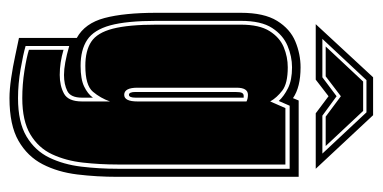

<svg xmlns="http://www.w3.org/2000/svg" viewBox="-221 -482 807 405"><g transform="rotate(90 182.5 -279.5)"><path d="M187 104Q169 104 145 100.5Q121 97 98 92Q75 87 60 84V-38Q29 -55 18 -96.5Q7 -138 7 -206V-384Q7 -433 24 -460.5Q41 -488 67.5 -499Q94 -510 122 -510Q164 -510 187 -494L192 -506H353V-124Q353 -80 348 -39Q343 2 326.5 34Q310 66 277 85Q244 104 187 104ZM187 86Q238 86 268 68Q298 50 312.5 20Q327 -10 331.5 -47.5Q336 -85 336 -124V-487H203L193 -464Q183 -475 166 -483.5Q149 -492 122 -492Q99 -492 76.5 -482.5Q54 -473 39 -450Q24 -427 24 -384V-206Q24 -143 33.5 -108.5Q43 -74 64 -60Q85 -46 119 -46Q147 -46 162.5 -53.5Q178 -61 186 -72V-49Q186 -25 172 -18Q158 -11 138 -11Q115 -11 77 -22V70Q94 75 125.5 80.5Q157 86 187 86ZM187 77Q158 77 129.5 72.5Q101 68 85 63V-10Q112 -2 138 -2Q161 -2 177.5 -11Q194 -20 194 -49V-108Q187 -88 173.5 -72Q160 -56 119 -56Q87 -56 68 -68.5Q49 -81 40.5 -114Q32 -147 32 -206V-384Q32 -423 45.5 -444.5Q59 -466 79.5 -474.5Q100 -483 122 -483Q156 -483 171 -471.5Q186 -460 194 -446L208 -478H327V-124Q327 -87 323 -51Q319 -15 305.5 14Q292 43 263.5 60Q235 77 187 77ZM180 -138Q194 -138 194 -166V-396Q188 -399 180 -399Q165 -399 165 -375V-166Q165 -138 180 -138ZM180 -148Q174 -148 174 -162V-372Q174 -383 176 -386.5Q178 -390 182 -390H186V-162Q186 -148 180 -148ZM143 -663H223L336 -542H219L183 -569L148 -542H31ZM62 -556H143L183 -586L224 -556H304L217 -649H149ZM78 -563 152 -642H214L288 -563H226L183 -595L141 -563Z"/></g></svg>

Font: Alumni Sans Collegiate One
Style: Regular
Weight: 400
Designer: Robert E. Leuschke
Foundry: Robert E. Leuschke
Version: Version 1.100